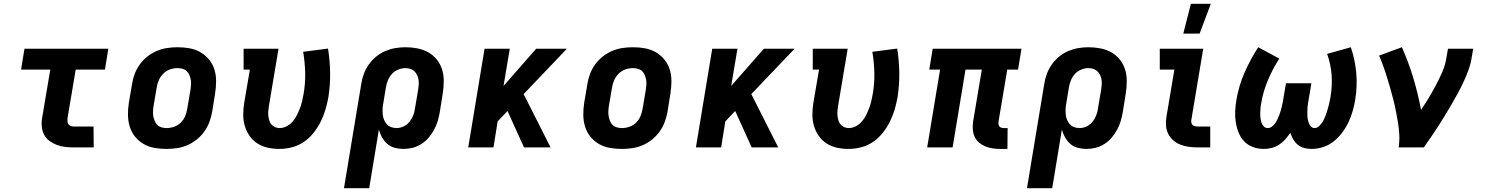

<svg xmlns="http://www.w3.org/2000/svg" viewBox="-20 -777 7840 1012"><path d="M370 0Q346 0 323.5 -2.5Q301 -5 280 -13Q259 -21 241 -34Q223 -47 213 -66Q203 -85 200.5 -108Q198 -131 202 -155L245 -410H91L109 -520H551L533 -410H379L336 -155Q335 -146 335.5 -137.5Q336 -129 340.5 -122.5Q345 -116 353 -113Q361 -110 369 -110H473L474 0Z M857 8Q825 8 794 2.5Q763 -3 737 -18Q711 -33 692 -56.5Q673 -80 664 -109Q655 -138 654.5 -170Q654 -202 659 -234L676 -334Q680 -361 690 -387.5Q700 -414 717 -437.5Q734 -461 757.5 -479.5Q781 -498 807.5 -509Q834 -520 861.5 -524Q889 -528 916 -528Q948 -528 979 -522.5Q1010 -517 1036 -502Q1062 -487 1081.5 -463.5Q1101 -440 1110 -411Q1119 -382 1119 -350Q1119 -318 1114 -286L1098 -186Q1093 -159 1083 -132.5Q1073 -106 1056 -82.5Q1039 -59 1015.5 -40.5Q992 -22 966 -11Q940 0 912 4Q884 8 857 8ZM859 -102Q878 -102 898 -109Q918 -116 933 -131Q948 -146 956 -165Q964 -184 967 -204L984 -304Q986 -317 987 -331Q988 -345 985.5 -357.5Q983 -370 978 -382Q973 -394 964 -402.5Q955 -411 942 -414.5Q929 -418 915 -418Q896 -418 876 -411Q856 -404 841 -389Q826 -374 817.5 -355Q809 -336 806 -316L789 -216Q787 -203 786.5 -189Q786 -175 788.5 -162.5Q791 -150 796 -138Q801 -126 810 -117.5Q819 -109 832 -105.5Q845 -102 859 -102Z M1452 8Q1421 8 1391.5 1.5Q1362 -5 1337.5 -20.5Q1313 -36 1296 -60Q1279 -84 1270.5 -112.5Q1262 -141 1262 -172Q1262 -203 1267 -234L1297 -410H1264V-520H1448L1397 -216Q1395 -203 1394 -190.5Q1393 -178 1394.5 -165.5Q1396 -153 1399.5 -141.5Q1403 -130 1410.5 -121Q1418 -112 1429.5 -107Q1441 -102 1454 -102Q1473 -102 1491 -111.5Q1509 -121 1522.5 -136.5Q1536 -152 1545 -170Q1554 -188 1561 -206.5Q1568 -225 1572.5 -244Q1577 -263 1580 -281Q1590 -338 1588.5 -394Q1587 -450 1578 -504L1709 -521Q1719 -459 1720 -394.5Q1721 -330 1711 -265Q1705 -232 1695.5 -199.5Q1686 -167 1670.5 -136Q1655 -105 1633 -77Q1611 -49 1581.5 -29Q1552 -9 1518.5 -0.5Q1485 8 1452 8Z M1793 215 1884 -334Q1888 -361 1897.5 -387Q1907 -413 1923.5 -436.5Q1940 -460 1962.5 -478.5Q1985 -497 2011 -508Q2037 -519 2063.5 -523.5Q2090 -528 2117 -528Q2149 -528 2180 -522Q2211 -516 2237 -501.5Q2263 -487 2282 -463.5Q2301 -440 2310 -411Q2319 -382 2319 -350Q2319 -318 2314 -286L2298 -186Q2294 -162 2287 -138.5Q2280 -115 2268 -93Q2256 -71 2239.5 -51.5Q2223 -32 2201 -18Q2179 -4 2155 2Q2131 8 2107 8Q2083 8 2060.5 2Q2038 -4 2021.5 -18.5Q2005 -33 1994 -52.5Q1983 -72 1977 -94L1926 215ZM2070 -102Q2089 -102 2107 -110.5Q2125 -119 2137.5 -134Q2150 -149 2157.5 -167.5Q2165 -186 2167 -204L2184 -304Q2186 -317 2187 -330.5Q2188 -344 2186 -357Q2184 -370 2178.5 -381.5Q2173 -393 2164 -401.5Q2155 -410 2142.5 -414Q2130 -418 2116 -418Q2098 -418 2078.5 -410Q2059 -402 2045.5 -387Q2032 -372 2024.5 -353.5Q2017 -335 2014 -316L2000 -231Q1997 -216 1996.5 -201.5Q1996 -187 1997.5 -172.5Q1999 -158 2004.5 -145Q2010 -132 2019 -122Q2028 -112 2041.5 -107Q2055 -102 2070 -102Z M2448 0 2534 -520H2667L2634 -324L2806 -520H2968L2740 -281L2882 0H2742L2655 -192L2603 -137L2581 0Z M3257 8Q3225 8 3194 2.5Q3163 -3 3137 -18Q3111 -33 3092 -56.5Q3073 -80 3064 -109Q3055 -138 3054.5 -170Q3054 -202 3059 -234L3076 -334Q3080 -361 3090 -387.5Q3100 -414 3117 -437.5Q3134 -461 3157.5 -479.5Q3181 -498 3207.5 -509Q3234 -520 3261.5 -524Q3289 -528 3316 -528Q3348 -528 3379 -522.5Q3410 -517 3436 -502Q3462 -487 3481.5 -463.5Q3501 -440 3510 -411Q3519 -382 3519 -350Q3519 -318 3514 -286L3498 -186Q3493 -159 3483 -132.5Q3473 -106 3456 -82.5Q3439 -59 3415.5 -40.5Q3392 -22 3366 -11Q3340 0 3312 4Q3284 8 3257 8ZM3259 -102Q3278 -102 3298 -109Q3318 -116 3333 -131Q3348 -146 3356 -165Q3364 -184 3367 -204L3384 -304Q3386 -317 3387 -331Q3388 -345 3385.5 -357.5Q3383 -370 3378 -382Q3373 -394 3364 -402.5Q3355 -411 3342 -414.5Q3329 -418 3315 -418Q3296 -418 3276 -411Q3256 -404 3241 -389Q3226 -374 3217.5 -355Q3209 -336 3206 -316L3189 -216Q3187 -203 3186.5 -189Q3186 -175 3188.5 -162.5Q3191 -150 3196 -138Q3201 -126 3210 -117.5Q3219 -109 3232 -105.5Q3245 -102 3259 -102Z M3648 0 3734 -520H3867L3834 -324L4006 -520H4168L3940 -281L4082 0H3942L3855 -192L3803 -137L3781 0Z M4452 8Q4421 8 4391.5 1.5Q4362 -5 4337.5 -20.5Q4313 -36 4296 -60Q4279 -84 4270.5 -112.5Q4262 -141 4262 -172Q4262 -203 4267 -234L4297 -410H4264V-520H4448L4397 -216Q4395 -203 4394 -190.5Q4393 -178 4394.5 -165.5Q4396 -153 4399.5 -141.5Q4403 -130 4410.5 -121Q4418 -112 4429.5 -107Q4441 -102 4454 -102Q4473 -102 4491 -111.5Q4509 -121 4522.5 -136.5Q4536 -152 4545 -170Q4554 -188 4561 -206.5Q4568 -225 4572.5 -244Q4577 -263 4580 -281Q4590 -338 4588.5 -394Q4587 -450 4578 -504L4709 -521Q4719 -459 4720 -394.5Q4721 -330 4711 -265Q4705 -232 4695.5 -199.5Q4686 -167 4670.5 -136Q4655 -105 4633 -77Q4611 -49 4581.5 -29Q4552 -9 4518.5 -0.5Q4485 8 4452 8Z M5252 8Q5232 8 5211.5 5Q5191 2 5173 -5.5Q5155 -13 5140 -26Q5125 -39 5117 -56.5Q5109 -74 5107.5 -94.5Q5106 -115 5109 -136L5155 -410H5069L5001 0H4867L4935 -410H4878L4896 -520H5364L5346 -410H5289L5243 -136Q5242 -129 5243 -122.5Q5244 -116 5247.5 -111Q5251 -106 5258 -104Q5265 -102 5271 -102H5291L5290 8Z M5393 215 5484 -334Q5488 -361 5497.5 -387Q5507 -413 5523.5 -436.5Q5540 -460 5562.5 -478.5Q5585 -497 5611 -508Q5637 -519 5663.5 -523.5Q5690 -528 5717 -528Q5749 -528 5780 -522Q5811 -516 5837 -501.5Q5863 -487 5882 -463.5Q5901 -440 5910 -411Q5919 -382 5919 -350Q5919 -318 5914 -286L5898 -186Q5894 -162 5887 -138.5Q5880 -115 5868 -93Q5856 -71 5839.5 -51.5Q5823 -32 5801 -18Q5779 -4 5755 2Q5731 8 5707 8Q5683 8 5660.5 2Q5638 -4 5621.5 -18.5Q5605 -33 5594 -52.5Q5583 -72 5577 -94L5526 215ZM5670 -102Q5689 -102 5707 -110.5Q5725 -119 5737.5 -134Q5750 -149 5757.5 -167.5Q5765 -186 5767 -204L5784 -304Q5786 -317 5787 -330.5Q5788 -344 5786 -357Q5784 -370 5778.5 -381.5Q5773 -393 5764 -401.5Q5755 -410 5742.5 -414Q5730 -418 5716 -418Q5698 -418 5678.5 -410Q5659 -402 5645.5 -387Q5632 -372 5624.5 -353.5Q5617 -335 5614 -316L5600 -231Q5597 -216 5596.5 -201.5Q5596 -187 5597.5 -172.5Q5599 -158 5604.5 -145Q5610 -132 5619 -122Q5628 -112 5641.5 -107Q5655 -102 5670 -102Z M6295 0Q6271 0 6248 -3Q6225 -6 6203.5 -14Q6182 -22 6165 -36.5Q6148 -51 6138 -70.5Q6128 -90 6126 -113.5Q6124 -137 6128 -161L6170 -410H6093V-520H6322L6259 -143Q6258 -135 6260 -128Q6262 -121 6267 -117Q6272 -113 6279.5 -111.5Q6287 -110 6294 -110H6359V0ZM6217 -600 6257 -757H6362L6303 -600Z M6641 8Q6611 8 6584 -2Q6557 -12 6538 -32Q6519 -52 6508.5 -78Q6498 -104 6493.5 -132.5Q6489 -161 6490.5 -191Q6492 -221 6497 -251Q6509 -323 6539.5 -393.5Q6570 -464 6612 -528L6723 -468Q6688 -414 6663 -354.5Q6638 -295 6628 -235Q6625 -221 6624 -208Q6623 -195 6622.5 -182.5Q6622 -170 6623.5 -157Q6625 -144 6628.5 -132.5Q6632 -121 6640.5 -111.5Q6649 -102 6662 -102Q6674 -102 6684 -109.5Q6694 -117 6701 -127Q6708 -137 6713 -148Q6718 -159 6722.5 -170Q6727 -181 6730 -192Q6733 -203 6736 -214.5Q6739 -226 6741 -237.5Q6743 -249 6745 -260L6758 -338H6892L6879 -260Q6877 -249 6875 -237.5Q6873 -226 6872 -215Q6871 -204 6871 -192.5Q6871 -181 6871 -170Q6871 -159 6873 -148.5Q6875 -138 6878.5 -128Q6882 -118 6890 -110Q6898 -102 6909 -102Q6921 -102 6930.5 -110.5Q6940 -119 6947.5 -129.5Q6955 -140 6960 -151Q6965 -162 6969 -173.5Q6973 -185 6976.5 -196.5Q6980 -208 6983 -220Q6986 -232 6988.5 -243.5Q6991 -255 6993 -267Q7003 -326 6998.5 -383.5Q6994 -441 6975 -493L7100 -528Q7122 -464 7128.5 -393.5Q7135 -323 7123 -251Q7118 -221 7109.5 -191Q7101 -161 7087.5 -132.5Q7074 -104 7054.5 -78Q7035 -52 7010 -32Q6985 -12 6954 -2Q6923 8 6893 8Q6873 8 6854 3Q6835 -2 6820.5 -14Q6806 -26 6796.5 -42.5Q6787 -59 6781 -77Q6769 -59 6754.5 -42.5Q6740 -26 6721.5 -14Q6703 -2 6682 3Q6661 8 6641 8Z M7352 0Q7357 -33 7355.5 -65Q7354 -97 7349 -128Q7344 -159 7338 -189.5Q7332 -220 7324.5 -250Q7317 -280 7308.5 -309.5Q7300 -339 7291 -368.5Q7282 -398 7271.5 -427Q7261 -456 7249 -484L7369 -528Q7404 -450 7429 -367Q7454 -284 7470 -198Q7492 -230 7511.5 -262.5Q7531 -295 7549 -329Q7567 -363 7582 -397.5Q7597 -432 7603 -468L7612 -520H7745L7736 -468Q7731 -437 7719.5 -406Q7708 -375 7694 -345Q7680 -315 7664 -285.5Q7648 -256 7631 -227Q7614 -198 7596.5 -169Q7579 -140 7561 -112Q7543 -84 7523.5 -56Q7504 -28 7485 0Z"/></svg>

Font: Iosevka Etoile Extrabold
Style: Italic
Weight: 800
Italic angle: -9°
Designer: Belleve Invis
Foundry: Belleve Invis
Version: Version 22.1.2; ttfautohint (v1.8.4)